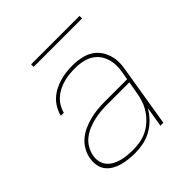

<svg xmlns="http://www.w3.org/2000/svg" viewBox="-183 -819 967 967"><g transform="rotate(-45 300.0 -335.5)"><path d="M237 8Q214 8 191 5.5Q168 3 146.5 -3Q125 -9 106 -20Q87 -31 74 -48Q61 -65 57 -87.5Q53 -110 57 -134Q61 -159 74.5 -183.5Q88 -208 109.5 -226Q131 -244 156 -255Q181 -266 207 -272.5Q233 -279 259 -281.5Q285 -284 311 -284H471L478 -326Q480 -337 481 -348Q482 -359 482 -369V-370Q482 -401 470.5 -429Q459 -457 437 -475.5Q415 -494 385.5 -501.5Q356 -509 324 -509Q304 -509 284 -507Q264 -505 243.5 -499.5Q223 -494 204 -484.5Q185 -475 169 -461Q153 -447 142 -428.5Q131 -410 126 -390H105Q110 -412 122 -433.5Q134 -455 152 -471.5Q170 -488 191.5 -499Q213 -510 235.5 -516.5Q258 -523 280.5 -525.5Q303 -528 326 -528Q361 -528 394.5 -519.5Q428 -511 452.5 -490Q477 -469 490 -437.5Q503 -406 503 -372Q503 -359 501.5 -347Q500 -335 498 -323L445 0H424L442 -108Q427 -81 404 -57.5Q381 -34 353.5 -19Q326 -4 296 2Q266 8 237 8ZM241 -11Q266 -11 292 -15.5Q318 -20 342 -32Q366 -44 386.5 -63Q407 -82 422 -105Q437 -128 445 -153Q453 -178 457 -203L468 -265H311Q288 -265 264 -263Q240 -261 216.5 -255.5Q193 -250 170 -240.5Q147 -231 127 -215.5Q107 -200 94.5 -178Q82 -156 78 -133Q74 -112 78.5 -92.5Q83 -73 95 -58.5Q107 -44 124 -34.5Q141 -25 160 -20Q179 -15 199.5 -13Q220 -11 241 -11ZM527 -661H182V-679H527Z"/></g></svg>

Font: Iosevka Aile Thin Oblique
Style: Regular
Weight: 100
Italic angle: -9°
Designer: Belleve Invis
Foundry: Belleve Invis
Version: Version 31.1.0; ttfautohint (v1.8.4)